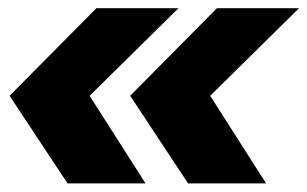

<svg xmlns="http://www.w3.org/2000/svg" viewBox="-20 -500 733 458"><path d="M141.1 -62.5H327.1L193.8 -271.5L405.8 -480.5H210L2.9 -271.5ZM428.7 -62.5H614.7L481.4 -271.5L693.4 -480.5H497.6L290.5 -271.5Z"/></svg>

Font: Decalotype Black Italic
Style: Regular
Weight: 900
Italic angle: -10°
Designer: Alfredo Marco Pradil
Foundry: Alfredo Marco Pradil
Version: Version 1.0